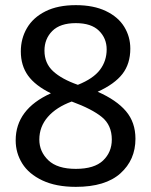

<svg xmlns="http://www.w3.org/2000/svg" viewBox="-20 -713 588 747"><path d="M507 -173Q507 -91 448.5 -38.5Q390 14 275 14Q198 14 145 -11Q92 -36 66.5 -77Q41 -118 41 -167Q41 -288 178 -350Q117 -380 89 -419Q61 -458 61 -513Q61 -563 85 -604Q109 -645 157 -669Q205 -693 275 -693Q344 -693 392 -670Q440 -647 463.5 -608.5Q487 -570 487 -524Q487 -465 456.5 -425.5Q426 -386 360 -356Q433 -324 470 -280.5Q507 -237 507 -173ZM153 -516Q153 -467 186.5 -436Q220 -405 283 -383Q343 -407 369 -441.5Q395 -476 395 -521Q395 -564 365 -593.5Q335 -623 275 -623Q214 -623 183.5 -592.5Q153 -562 153 -516ZM415 -170Q415 -226 376.5 -257.5Q338 -289 259 -318Q199 -296 166 -258Q133 -220 133 -170Q133 -123 168 -89.5Q203 -56 275 -56Q347 -56 381 -88.5Q415 -121 415 -170Z"/></svg>

Font: Martel Sans
Style: Regular
Weight: 400
Designer: Dan Reynolds and Mathieu Réguer
Foundry: Dan Reynolds and Mathieu Réguer
Version: Version 1.002; ttfautohint (v1.1) -l 5 -r 5 -G 72 -x 0 -D la